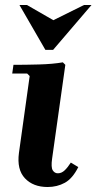

<svg xmlns="http://www.w3.org/2000/svg" viewBox="-20 -740 387 770"><path d="M264 -88 294 -70Q271 -24 240 -7Q209 10 171 10Q113 10 80 -25Q47 -60 56 -127L99 -435L89 -445H29L34 -480Q81 -480 136.5 -481.5Q192 -483 232 -490L242 -480L189 -104Q184 -69 191.5 -57Q199 -45 212 -45Q227 -45 239.5 -57Q252 -69 264 -88ZM317 -720H347L193 -540H162L58 -720H88L194 -659Z"/></svg>

Font: Brygada 1918
Style: Bold Italic
Weight: 700
Italic angle: -8°
Designer: Mateusz Machalski | Borys Kosmynka | Przemek Hoffer
Foundry: NIEPODLEGLA 2018
Version: Version 3.006